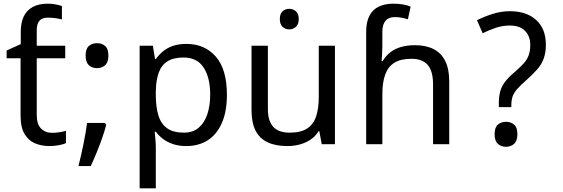

<svg xmlns="http://www.w3.org/2000/svg" viewBox="-20 -785 3063 1045"><path d="M240 -765Q263 -765 283.5 -761Q304 -757 317 -752V-679Q308 -682 285.5 -685.5Q263 -689 240 -689Q209 -689 194.5 -672Q180 -655 180 -621V-536H335V-468H180V-158Q180 -109 203.5 -85.5Q227 -62 264 -62Q284 -62 305 -65.5Q326 -69 339 -73V-6Q325 1 299 5.5Q273 10 249 10Q207 10 171.5 -4.5Q136 -19 114 -55Q92 -91 92 -156V-468H16V-510L93 -545V-611Q93 -661 109 -695Q125 -729 158 -747Q191 -765 240 -765Z M551 -116 558 -105Q549 -70 535.5 -32Q522 6 506.5 44Q491 82 474 119H407Q422 60 434.5 -2Q447 -64 454 -116ZM508 -414Q482 -414 464 -430Q446 -446 446 -482Q446 -520 464 -535Q482 -550 508 -550Q534 -550 552 -535Q570 -520 570 -482Q570 -446 552 -430Q534 -414 508 -414Z M995 -546Q1094 -546 1154.5 -477Q1215 -408 1215 -269Q1215 -178 1187.5 -115.5Q1160 -53 1110.5 -21.5Q1061 10 994 10Q953 10 921 -1Q889 -12 866.5 -29.5Q844 -47 828 -68H822Q824 -51 826 -25Q828 1 828 20V240H740V-536H812L824 -463H828Q844 -486 866.5 -505Q889 -524 920.5 -535Q952 -546 995 -546ZM979 -472Q925 -472 892 -451.5Q859 -431 844 -390Q829 -349 828 -286V-269Q828 -203 842 -157Q856 -111 889.5 -87Q923 -63 981 -63Q1030 -63 1061.5 -90Q1093 -117 1108.5 -163.5Q1124 -210 1124 -270Q1124 -362 1088.5 -417Q1053 -472 979 -472Z M1555 -737Q1575 -737 1590.5 -723.5Q1606 -710 1606 -681Q1606 -653 1590.5 -639Q1575 -625 1555 -625Q1533 -625 1518 -639Q1503 -653 1503 -681Q1503 -710 1518 -723.5Q1533 -737 1555 -737ZM1803 -536V0H1731L1718 -71H1714Q1697 -43 1670 -25Q1643 -7 1611 1.5Q1579 10 1544 10Q1480 10 1436.5 -10.5Q1393 -31 1371 -74Q1349 -117 1349 -185V-536H1438V-191Q1438 -127 1467 -95Q1496 -63 1557 -63Q1617 -63 1651.5 -85.5Q1686 -108 1700.5 -151.5Q1715 -195 1715 -257V-536Z M1973 -611Q1973 -665 1990.5 -699Q2008 -733 2041.5 -749Q2075 -765 2121 -765Q2150 -765 2174.5 -760.5Q2199 -756 2215 -749L2200 -680Q2184 -685 2166.5 -688.5Q2149 -692 2129 -692Q2095 -692 2078 -671.5Q2061 -651 2061 -613V-535Q2061 -513 2059.5 -488Q2058 -463 2057 -452H2062Q2081 -483 2106.5 -502Q2132 -521 2165 -530Q2198 -539 2238 -539Q2298 -539 2339.5 -518Q2381 -497 2403 -453.5Q2425 -410 2425 -343V0H2337V-326Q2337 -398 2308 -431.5Q2279 -465 2219 -465Q2161 -465 2126.5 -443.5Q2092 -422 2076.5 -379Q2061 -336 2061 -271V0H1973Z M2695 -202V-220Q2695 -258 2702 -285.5Q2709 -313 2727.5 -338Q2746 -363 2778 -390Q2809 -417 2828.5 -438Q2848 -459 2857 -483Q2866 -507 2866 -541Q2866 -588 2837.5 -617Q2809 -646 2755 -646Q2715 -646 2678 -633.5Q2641 -621 2607 -604L2576 -675Q2616 -695 2662 -709.5Q2708 -724 2755 -724Q2846 -724 2898.5 -676Q2951 -628 2951 -542Q2951 -499 2939.5 -467Q2928 -435 2904.5 -408Q2881 -381 2846 -350Q2813 -321 2795 -300.5Q2777 -280 2770 -260Q2763 -240 2763 -211V-202ZM2734 14Q2708 14 2690 -2Q2672 -18 2672 -54Q2672 -92 2690 -107Q2708 -122 2734 -122Q2760 -122 2778 -107Q2796 -92 2796 -54Q2796 -18 2778 -2Q2760 14 2734 14Z"/></svg>

Font: hexukorean05
Style: Book
Weight: 400
Designer: Jelle Bosma - Monotype Design Team
Foundry: Monotype Imaging Inc.
Version: Version 2.003